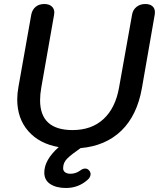

<svg xmlns="http://www.w3.org/2000/svg" viewBox="-20 -730 793 958"><path d="M753 -669Q753 -661 752 -657L688 -290Q664 -154 585.5 -78Q507 -2 382 9Q337 40 316 60.5Q295 81 295 109Q295 123 305.5 130Q316 137 331 137Q358 137 380 121Q393 111 405 111Q417 111 425 121Q432 129 432 139Q432 155 415 169Q370 208 309 208Q261 208 231 188.5Q201 169 201 131Q201 68 273 4Q176 -13 121 -76Q66 -139 66 -234Q66 -263 72 -296L136 -657Q141 -682 158 -696Q175 -710 201 -710Q224 -710 237.5 -698.5Q251 -687 251 -668Q251 -661 250 -657L186 -293Q180 -259 180 -230Q180 -81 342 -81Q437 -81 496.5 -136Q556 -191 574 -293L639 -657Q643 -681 661 -695.5Q679 -710 705 -710Q728 -710 740.5 -699Q753 -688 753 -669Z"/></svg>

Font: Kodchasan SemiBold
Style: Italic
Weight: 600
Italic angle: -10°
Version: Version 1.000; ttfautohint (v1.6)